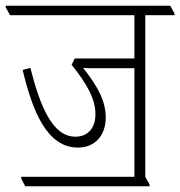

<svg xmlns="http://www.w3.org/2000/svg" viewBox="-44 -642 629 670"><path d="M44 8H478V2L463 -25V-589H565V-595L550 -622H-24V-616L-9 -589H425V-438H217L206 -416C260 -348 289 -297 289 -243C289 -198 265 -165 219 -165C139 -165 96 -271 62 -405L35 -398C70 -251 121 -127 228 -127C287 -127 325 -169 325 -232C325 -289 297 -341 246 -405C255 -404 267 -404 278 -404H425V-25H30V-19Z"/></svg>

Font: Noto Serif Devanagari Condensed ExtraLight
Style: Regular
Weight: 200
Width: 3
Designer: Universal Thirst, Indian Type Foundry and the Monotype Design Team
Foundry: Monotype Imaging Inc.
Version: Version 2.004